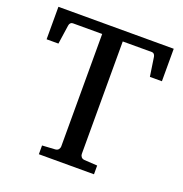

<svg xmlns="http://www.w3.org/2000/svg" viewBox="-122 -779 844 887"><g transform="rotate(20 299.5 -335.5)"><path d="M523.9 -511.2 509.8 -605Q508.3 -612.8 504.2 -617.4Q500 -622.1 493.2 -622.1H350.1V-68.8Q350.1 -61.5 355.2 -54.7Q360.4 -47.9 371.1 -46.9L435.1 -43V0H164.1V-43L228 -46.9Q238.8 -47.9 243.9 -54.7Q249 -61.5 249 -68.8V-622.1H105Q98.1 -622.1 93.5 -617.4Q88.9 -612.8 87.9 -605L74.2 -511.2H16.1V-670.9H583V-511.2Z"/></g></svg>

Font: BabelStone Ogham Pictish
Style: Bold
Weight: 700
Designer: Andrew West
Foundry: BabelStone
Version: Version 1.02 March 14, 2022